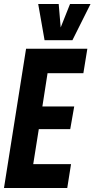

<svg xmlns="http://www.w3.org/2000/svg" viewBox="-29 -945 475 965"><path d="M-9 0 102 -700H410L390 -577H210L184 -410H344L324 -296H166L138 -120H328L309 0ZM426 -925 335 -743H195L163 -925H266L276 -807L323 -925Z"/></svg>

Font: Georama Condensed
Style: Bold Italic
Weight: 700
Width: 3
Italic angle: -9°
Designer: Jean-Baptiste Levee
Foundry: Production Type
Version: Version 1.000